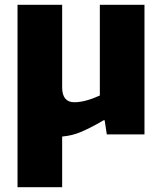

<svg xmlns="http://www.w3.org/2000/svg" viewBox="-20 -560 675 800"><path d="M53 -540H239V-196Q239 -134 290 -134Q334 -134 396 -162V-540H582V0H425L416 -59H412Q383 -42 360.5 -30.5Q338 -19 318 -10.5Q298 -2 279 2.5Q260 7 239 9V220H53Z"/></svg>

Font: Encode Sans Narrow
Style: ExtraBold
Weight: 800
Designer: Pablo Impallari, Andres Torresi
Foundry: Pablo Impallari, Andres Torresi
Version: Version 1.000; ttfautohint (v1.00) -l 8 -r 50 -G 200 -x 14 -